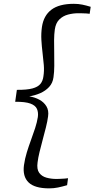

<svg xmlns="http://www.w3.org/2000/svg" viewBox="-20 -860 506 1030"><path d="M244 150.5Q166 150.5 133.2 118.5Q100.5 86.5 108.5 26.5Q113.5 -9 124 -43Q134.5 -77 146.5 -109.5Q158.5 -142 168.5 -172.8Q178.5 -203.5 183 -232Q186.5 -257 178.2 -275.8Q170 -294.5 142.8 -304.5Q115.5 -314.5 61.5 -314L70.5 -378Q124 -377.5 153.8 -385.5Q183.5 -393.5 196.8 -409.8Q210 -426 213 -451Q217.5 -479.5 215 -511.2Q212.5 -543 208.2 -576.8Q204 -610.5 202 -645.5Q200 -680.5 205 -715.5Q214 -776.5 255.8 -808Q297.5 -839.5 376 -839.5Q400.5 -839.5 421.2 -835.2Q442 -831 466.5 -823.5L461 -786Q458 -787 444.2 -787.8Q430.5 -788.5 416.8 -788.8Q403 -789 400 -789Q372 -789 344.8 -781.8Q317.5 -774.5 298.2 -755.5Q279 -736.5 274 -701.5Q270.5 -677 270.2 -644.5Q270 -612 270.8 -576.5Q271.5 -541 271.2 -507Q271 -473 267 -446Q263 -414.5 243.5 -393.5Q224 -372.5 196 -360.2Q168 -348 137 -343Q166.5 -338.5 191 -325.2Q215.5 -312 229 -289.8Q242.5 -267.5 238 -236Q234.5 -209 226.2 -176.2Q218 -143.5 208.8 -109.5Q199.5 -75.5 192 -44.2Q184.5 -13 181.5 11.5Q176.5 48 190.2 67Q204 86 229 93Q254 100 283 100Q287 100 300.8 99.5Q314.5 99 328 98Q341.5 97 345 96L340 133.5Q314 141 291.2 145.8Q268.5 150.5 244 150.5Z"/></svg>

Font: Merriweather 36pt Light
Style: Italic
Weight: 300
Italic angle: -7.8°
Version: Version 2.101